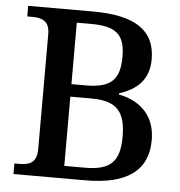

<svg xmlns="http://www.w3.org/2000/svg" viewBox="-52 -763 762 812"><g transform="rotate(5 329.5 -357.0)"><path d="M35 0H340C517 0 605 -64 605 -194C605 -297 542 -356 450 -374V-379C522 -402 575 -445 575 -534C575 -658 488 -714 310 -714H35V-669H56C96 -669 130 -659 130 -602V-115C130 -54 97 -45 56 -45H35ZM307 -400H246V-661H305C412 -661 451 -630 451 -534C451 -440 417 -400 307 -400ZM335 -53H246V-347H337C447 -347 481 -299 481 -197C481 -91 441 -53 335 -53Z"/></g></svg>

Font: Noto Serif Yezidi Medium
Style: Regular
Weight: 500
Designer: Dalton Maag Ltd
Foundry: Dalton Maag Ltd
Version: Version 1.001